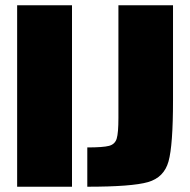

<svg xmlns="http://www.w3.org/2000/svg" viewBox="-20 -708 720 728"><path d="M45 0V-688H253V0ZM429 -261V-688H636V-328Q636 -157 619 -96Q602 -35 541 -17.5Q480 0 311 0V-149Q371 -149 393.5 -155Q416 -161 422.5 -182.5Q429 -204 429 -261Z"/></svg>

Font: Saira Semi Condensed Black
Style: Regular
Weight: 900
Width: 4
Designer: Hector Gatti with collaboration of the Omnibus-Type team
Foundry: Omnibus-Type
Version: Version 1.001; ttfautohint (v1.8)